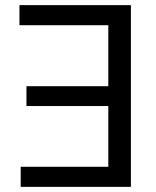

<svg xmlns="http://www.w3.org/2000/svg" viewBox="-20 -727 607 747"><path d="M489.3 0H60.5V-78.1H401.4V-314.5H83V-391.6H401.4V-628.9H55.7V-707H489.3Z"/></svg>

Font: Pretendard Std Variable
Style: Regular
Weight: 400
Designer: Base glyphs from Inter by Rasmus Andersson; Hangeul glyphs from Noto Sans CJK(Source Han Sans) by Jang Soo-young and Kan
Foundry: Kil Hyung-jin
Version: Version 1.309;Glyphs 3.2 (3225)